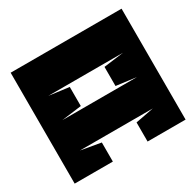

<svg xmlns="http://www.w3.org/2000/svg" viewBox="-140 -799 980 958"><g transform="rotate(-30 350.0 -319.5)"><path d="M250 -430V-320L135 -305H565L450 -320V-430L565 -445H135ZM669 -639V0H450V-110L555 -130H135L250 -110V0H30V-639Z"/></g></svg>

Font: Banana Brick
Style: Regular
Weight: 400
Designer: artmaker
Foundry: artmaker
Version: Version 4.000 2011 initial release